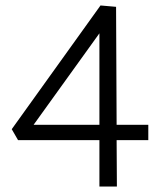

<svg xmlns="http://www.w3.org/2000/svg" viewBox="-20 -683 589 703"><path d="M523 -170H407L408 0H344V-170H46L23 -210L348 -663L405 -658L407 -226H523ZM344 -226V-561L103 -226Z"/></svg>

Font: Ysabeau Infant
Style: Regular
Weight: 400
Designer: Christian Thalmann (Catharsis Fonts)
Version: Version 0.003